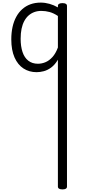

<svg xmlns="http://www.w3.org/2000/svg" viewBox="-20 -539 687 1479"><path d="M262 17Q205 17 161 -11.5Q117 -40 92 -96.5Q67 -153 67 -236Q67 -287 76.5 -330.5Q86 -374 105 -409Q124 -444 151.5 -468.5Q179 -493 214.5 -506Q250 -519 294 -519Q327 -519 361 -509.5Q395 -500 426 -482V-493Q426 -504 435 -509.5Q444 -515 461 -515Q479 -515 487.5 -509.5Q496 -504 496 -493V898Q496 909 487.5 914.5Q479 920 461 920Q444 920 435 914.5Q426 909 426 898V-79Q403 -40 374.5 -19Q346 2 317 9.5Q288 17 262 17ZM139 -240Q139 -182 153.5 -138.5Q168 -95 198 -71.5Q228 -48 272 -48Q302 -48 330.5 -60Q359 -72 384 -99.5Q409 -127 426 -173V-416Q393 -438 362 -446.5Q331 -455 298 -455Q269 -455 244.5 -446Q220 -437 200.5 -420Q181 -403 167 -377Q153 -351 146 -317Q139 -283 139 -240Z"/></svg>

Font: Playwrite BE WAL Light
Style: Regular
Weight: 300
Version: Version 1.002